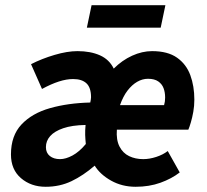

<svg xmlns="http://www.w3.org/2000/svg" viewBox="-20 -704 794 736"><path d="M155 12Q99 12 60.5 -21Q22 -54 22 -112Q22 -184 62.5 -227Q103 -270 172 -289.5Q241 -309 326 -311Q327 -316 328 -321.5Q329 -327 329 -331Q329 -368 311.5 -384.5Q294 -401 260 -401Q235 -401 205.5 -391.5Q176 -382 141 -363L99 -458Q140 -479 189 -493.5Q238 -508 277 -508Q327 -508 363 -492Q399 -476 416 -441Q448 -473 486.5 -490.5Q525 -508 563 -508Q623 -508 658.5 -483Q694 -458 709.5 -416Q725 -374 725 -322Q725 -298 721 -275.5Q717 -253 711.5 -234.5Q706 -216 702 -207H428Q425 -168 438 -142.5Q451 -117 475 -105.5Q499 -94 529 -94Q553 -94 579 -102.5Q605 -111 623 -125L669 -43Q638 -19 595 -3.5Q552 12 500 12Q448 12 406 -11.5Q364 -35 343 -69Q299 -31 254 -9.5Q209 12 155 12ZM210 -94Q232 -94 258 -108Q284 -122 309 -152Q307 -171 306.5 -187Q306 -203 308 -225Q256 -224 222.5 -212.5Q189 -201 172.5 -182.5Q156 -164 156 -140Q156 -118 171 -106Q186 -94 210 -94ZM440 -301H609Q611 -308 612 -315Q613 -322 613 -330Q613 -350 607 -366Q601 -382 586.5 -392Q572 -402 547 -402Q526 -402 506 -390.5Q486 -379 469 -357Q452 -335 440 -301ZM313 -598 331 -684H614L596 -598Z"/></svg>

Font: Source Sans 3
Style: Bold Italic
Weight: 700
Italic angle: -11°
Designer: Paul D. Hunt
Foundry: Adobe
Version: Version 3.052;hotconv 1.1.0;makeotfexe 2.6.0